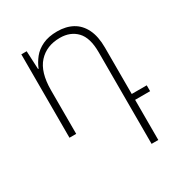

<svg xmlns="http://www.w3.org/2000/svg" viewBox="-171 -613 904 965"><g transform="rotate(-30 280.5 -130.5)"><path d="M429 233V-299Q429 -383 392.5 -421Q356 -459 296 -459Q218 -459 172 -408.5Q126 -358 126 -253V0H87V-484H118L123 -378H126Q138 -408 159 -434.5Q180 -461 215 -477.5Q250 -494 300 -494Q351 -494 388.5 -473.5Q426 -453 447 -410.5Q468 -368 468 -303V-34H555V0H468V233Z"/></g></svg>

Font: Noto Sans Armenian ExtraLight
Style: Regular
Weight: 250
Designer: Monotype Design Team
Foundry: Monotype Imaging Inc.
Version: Version 2.007